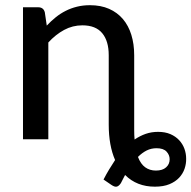

<svg xmlns="http://www.w3.org/2000/svg" viewBox="-20 -536 737 739"><path d="M580 120.5Q605.5 120.5 619.2 108.2Q633 96 633 77Q633 60.5 621 47.5Q609 34.5 582.5 34.5Q562 34.5 544.5 43.2Q527 52 511 68Q521.5 95.5 539 108Q556.5 120.5 580 120.5ZM496.5 -35.5Q496.5 -15.5 498 1Q518.5 -13 540.8 -20.8Q563 -28.5 588.5 -28.5Q615.5 -28.5 635.8 -19.8Q656 -11 669.5 3.5Q683 18 689.8 36.5Q696.5 55 696.5 74.5Q697 94 690.5 113.2Q684 132.5 669.5 148Q655 163.5 632 173Q609 182.5 576 182.5Q506.5 182.5 461.5 137.5Q457.5 145 453.5 152.8Q449.5 160.5 445.5 168.5Q438 180 429.8 182.2Q421.5 184.5 408.5 175.5L378.5 155Q389 134.5 400.2 116Q411.5 97.5 423 80Q398.5 24 398.5 -56.5V-323.5Q398.5 -378 373.5 -408.2Q348.5 -438.5 297 -438.5Q259.5 -438.5 226.8 -420.8Q194 -403 166 -372.5V0H68.5V-508H127Q147.5 -508 152.5 -488.5L160 -437.5Q176.5 -455 194.5 -469.5Q212.5 -484 232.8 -494.2Q253 -504.5 276.2 -510.2Q299.5 -516 326 -516Q368 -516 399.8 -502Q431.5 -488 453 -462.8Q474.5 -437.5 485.5 -402Q496.5 -366.5 496.5 -323.5Z"/></svg>

Font: Lato 2
Style: Regular
Weight: 500
Designer: Lukasz Dziedzic with Adam Twardoch and Botio Nikoltchev
Foundry: tyPoland Lukasz Dziedzic
Version: Version 2.015; 2015-08-06; http://www.latofonts.com/